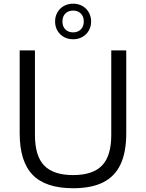

<svg xmlns="http://www.w3.org/2000/svg" viewBox="-20 -1014 793 1044"><path d="M87 -290V-740H170V-280.5Q170 -166 220.2 -114Q270.5 -62 377.5 -62Q484.5 -62 534.8 -114Q585 -166 585 -280.5V-740H666.5V-290Q666.5 -186.5 635.5 -120.5Q604.5 -54.5 540.8 -22.5Q477 9.5 377.5 9.5Q228.5 9.5 157.8 -63Q87 -135.5 87 -290ZM279.5 -897Q279.5 -924.5 292.2 -946.8Q305 -969 327.2 -981.5Q349.5 -994 377.5 -994Q405.5 -994 427.8 -981.5Q450 -969 462.8 -946.8Q475.5 -924.5 475.5 -897Q475.5 -869.5 462.8 -847.5Q450 -825.5 427.8 -813Q405.5 -800.5 377.5 -800.5Q349.5 -800.5 327.2 -813Q305 -825.5 292.2 -847.5Q279.5 -869.5 279.5 -897ZM435.5 -897Q435.5 -924.5 419.5 -940.5Q403.5 -956.5 377.5 -956.5Q351.5 -956.5 335.5 -940.5Q319.5 -924.5 319.5 -897Q319.5 -870 335.5 -854Q351.5 -838 377.5 -838Q403.5 -838 419.5 -854Q435.5 -870 435.5 -897Z"/></svg>

Font: Encode Sans Semi Expanded
Style: Regular
Weight: 400
Width: 6
Designer: Multiple Designers
Foundry: Impallari Type
Version: Version 2.000